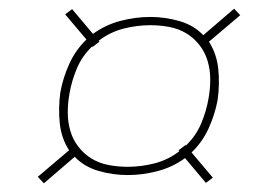

<svg xmlns="http://www.w3.org/2000/svg" viewBox="-20 -561 640 442"><path d="M81 -139 67 -154 139 -215Q121 -243 117.5 -278Q114 -313 119 -349Q125 -382 139.5 -414Q154 -446 179 -470L130 -528L146 -540L194 -483Q223 -504 257.5 -513Q292 -522 326 -522Q360 -522 393 -512.5Q426 -503 448 -480L519 -541L533 -526L461 -465Q479 -437 482.5 -402Q486 -367 481 -331Q475 -298 460.5 -266Q446 -234 421 -210L470 -152L454 -140L406 -197Q377 -176 342.5 -167Q308 -158 274 -158Q240 -158 207 -167.5Q174 -177 152 -200ZM274 -177Q305 -177 336 -185Q367 -193 393 -213L391 -215L407 -227L408 -226Q431 -248 443 -276.5Q455 -305 460 -334Q464 -356 464 -378Q464 -400 458 -420.5Q452 -441 439 -457.5Q426 -474 408.5 -484.5Q391 -495 369.5 -499Q348 -503 326 -503Q295 -503 264 -495Q233 -487 207 -467L209 -465L193 -453L192 -454Q169 -432 157 -403.5Q145 -375 140 -346Q136 -324 136 -302Q136 -280 142 -259.5Q148 -239 161 -222.5Q174 -206 191.5 -195.5Q209 -185 230.5 -181Q252 -177 274 -177Z"/></svg>

Font: Iosevka Etoile Thin
Style: Italic
Weight: 100
Italic angle: -9°
Designer: Belleve Invis
Foundry: Belleve Invis
Version: Version 22.1.2; ttfautohint (v1.8.4)